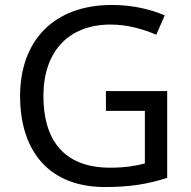

<svg xmlns="http://www.w3.org/2000/svg" viewBox="-20 -744 768 774"><path d="M407 -377V-297H564V-85C528 -76 487 -68 424 -68C232 -68 155 -186 155 -357C155 -535 255 -645 426 -645C494 -645 559 -626 610 -604L644 -682C583 -708 511 -724 431 -724C197 -724 61 -580 61 -357C61 -131 181 10 403 10C503 10 577 -2 654 -27V-377Z"/></svg>

Font: Noto Sans Runic
Style: Regular
Weight: 400
Designer: Monotype Design Team
Foundry: Monotype Imaging Inc.
Version: Version 2.002